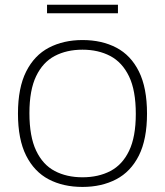

<svg xmlns="http://www.w3.org/2000/svg" viewBox="-20 -768 684 796"><path d="M322 7Q242 7 182 -24.5Q122 -56 88.2 -123.2Q54.5 -190.5 54.5 -297Q54.5 -404 88.5 -471.5Q122.5 -539 183 -570.5Q243.5 -602 322 -602Q402 -602 462.2 -570.5Q522.5 -539 556 -471.5Q589.5 -404 589.5 -297Q589.5 -190.5 555.8 -123.2Q522 -56 461.5 -24.5Q401 7 322 7ZM322 -33Q388 -33 437.8 -59Q487.5 -85 515.2 -142.8Q543 -200.5 543 -296Q543 -393 515 -451.2Q487 -509.5 437.2 -535.8Q387.5 -562 322 -562Q256.5 -562 207 -536Q157.5 -510 129.8 -452.2Q102 -394.5 102 -299Q102 -202 129.8 -143.5Q157.5 -85 207 -59Q256.5 -33 322 -33ZM175 -713V-748.5H469V-713Z"/></svg>

Font: Encode Sans SC SemiExpanded ExtraLight
Style: Regular
Weight: 250
Width: 6
Designer: Multiple Designers
Foundry: Impallari Type
Version: Version 3.002